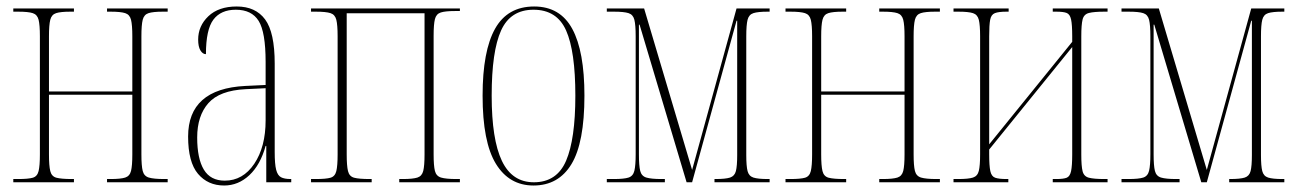

<svg xmlns="http://www.w3.org/2000/svg" viewBox="-20 -562 4008 592"><path d="M21 0V-10H36Q67 -10 81 -14Q95 -18 99 -34.5Q103 -51 103 -86V-450Q103 -485 99 -501Q95 -517 81 -521.5Q67 -526 36 -526H21V-536H208V-526H197Q167 -526 153 -521.5Q139 -517 135 -501Q131 -485 131 -450V-280H388V-450Q388 -485 384 -501Q380 -517 366 -521.5Q352 -526 321 -526H310V-536H497V-526H482Q452 -526 438 -521.5Q424 -517 420 -501Q416 -485 416 -450V-86Q416 -51 420 -35Q424 -19 439 -14.5Q454 -10 486 -10H497V0H310V-10H321Q352 -10 366 -14.5Q380 -19 384 -35Q388 -51 388 -86V-270H131V-86Q131 -51 135 -34.5Q139 -18 154 -14Q169 -10 202 -10H208V0Z M671 10Q621 10 590.5 -26Q560 -62 560 -141Q560 -288 736 -297L799 -300V-371Q799 -463 777.5 -497.5Q756 -532 707 -532Q661 -532 638 -501.5Q615 -471 615 -395Q605 -395 598 -406.5Q591 -418 591 -440Q591 -482 622.5 -512Q654 -542 710 -542Q768 -542 797.5 -502Q827 -462 827 -366V-93Q827 -56 831.5 -38.5Q836 -21 846.5 -15.5Q857 -10 876 -10H878V0H801V-112H799Q783 -54 749 -22Q715 10 671 10ZM673 -5Q729 -5 764 -57Q799 -109 799 -191V-290L737 -287Q657 -283 622.5 -244Q588 -205 588 -138Q588 -73 608.5 -39Q629 -5 673 -5Z M939 0V-10H954Q985 -10 999 -14Q1013 -18 1017 -34.5Q1021 -51 1021 -86V-450Q1021 -485 1017 -501Q1013 -517 999 -521.5Q985 -526 954 -526H939V-536H1398V-528H1383Q1353 -528 1339 -523.5Q1325 -519 1321 -503Q1317 -487 1317 -452V-86Q1317 -51 1321 -35Q1325 -19 1340 -14.5Q1355 -10 1387 -10H1398V0H1211V-10H1222Q1253 -10 1267 -14.5Q1281 -19 1285 -35Q1289 -51 1289 -86V-521H1049V-86Q1049 -51 1053 -34.5Q1057 -18 1072 -14Q1087 -10 1120 -10H1126V0Z M1625 10Q1550 10 1509 -57Q1468 -124 1468 -267Q1468 -405 1506.5 -473.5Q1545 -542 1627 -542Q1707 -542 1744.5 -473Q1782 -404 1782 -267Q1782 -122 1742 -56Q1702 10 1625 10ZM1626 0Q1697 0 1725.5 -66.5Q1754 -133 1754 -267Q1754 -404 1725.5 -468Q1697 -532 1625 -532Q1554 -532 1525 -468Q1496 -404 1496 -267Q1496 -132 1527.5 -66Q1559 0 1626 0Z M1851 0V-10H1873Q1904 -10 1918 -14.5Q1932 -19 1936 -35.5Q1940 -52 1940 -87V-450Q1940 -485 1936 -501Q1932 -517 1918 -521.5Q1904 -526 1873 -526H1851V-536H1966L2114 -38L2251 -536H2353V-526H2347Q2317 -526 2303 -521.5Q2289 -517 2285 -501Q2281 -485 2281 -450V-84Q2281 -50 2285 -34.5Q2289 -19 2303 -14.5Q2317 -10 2347 -10H2353V0H2183V-10H2186Q2217 -10 2231 -14.5Q2245 -19 2249 -34.5Q2253 -50 2253 -84V-498H2251L2114 0H2097L1952 -486H1950V-86Q1950 -51 1954 -35Q1958 -19 1973 -14.5Q1988 -10 2019 -10H2030V0Z M2402 0V-10H2417Q2448 -10 2462 -14Q2476 -18 2480 -34.5Q2484 -51 2484 -86V-450Q2484 -485 2480 -501Q2476 -517 2462 -521.5Q2448 -526 2417 -526H2402V-536H2589V-526H2578Q2548 -526 2534 -521.5Q2520 -517 2516 -501Q2512 -485 2512 -450V-280H2769V-450Q2769 -485 2765 -501Q2761 -517 2747 -521.5Q2733 -526 2702 -526H2691V-536H2878V-526H2863Q2833 -526 2819 -521.5Q2805 -517 2801 -501Q2797 -485 2797 -450V-86Q2797 -51 2801 -35Q2805 -19 2820 -14.5Q2835 -10 2867 -10H2878V0H2691V-10H2702Q2733 -10 2747 -14.5Q2761 -19 2765 -35Q2769 -51 2769 -86V-270H2512V-86Q2512 -51 2516 -34.5Q2520 -18 2535 -14Q2550 -10 2583 -10H2589V0Z M2920 0V-10H2935Q2966 -10 2980 -14.5Q2994 -19 2998 -35Q3002 -51 3002 -86V-450Q3002 -485 2998 -501Q2994 -517 2980 -521.5Q2966 -526 2935 -526H2920V-536H3090V-526H3083Q3059 -526 3047.5 -521.5Q3036 -517 3033 -501Q3030 -485 3030 -450V-117L3286 -433V-450Q3286 -486 3282.5 -502Q3279 -518 3269 -522Q3259 -526 3237 -526H3226V-536H3395V-526H3385Q3353 -526 3337.5 -522Q3322 -518 3318 -502Q3314 -486 3314 -450V-85Q3314 -50 3318 -34Q3322 -18 3337.5 -14Q3353 -10 3385 -10H3395V0H3226V-10H3237Q3259 -10 3269 -14Q3279 -18 3282.5 -34.5Q3286 -51 3286 -86V-417L3030 -101V-86Q3030 -51 3033.5 -34.5Q3037 -18 3048.5 -14Q3060 -10 3083 -10H3089V0Z M3438 0V-10H3460Q3491 -10 3505 -14.5Q3519 -19 3523 -35.5Q3527 -52 3527 -87V-450Q3527 -485 3523 -501Q3519 -517 3505 -521.5Q3491 -526 3460 -526H3438V-536H3553L3701 -38L3838 -536H3940V-526H3934Q3904 -526 3890 -521.5Q3876 -517 3872 -501Q3868 -485 3868 -450V-84Q3868 -50 3872 -34.5Q3876 -19 3890 -14.5Q3904 -10 3934 -10H3940V0H3770V-10H3773Q3804 -10 3818 -14.5Q3832 -19 3836 -34.5Q3840 -50 3840 -84V-498H3838L3701 0H3684L3539 -486H3537V-86Q3537 -51 3541 -35Q3545 -19 3560 -14.5Q3575 -10 3606 -10H3617V0Z"/></svg>

Font: Noto Serif Display ExtraCondensed Thin
Style: Regular
Weight: 100
Width: 2
Designer: Monotype Design Team
Foundry: Monotype Imaging Inc.
Version: Version 2.009